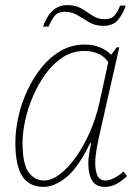

<svg xmlns="http://www.w3.org/2000/svg" viewBox="-20 -720 516 750"><path d="M151 10Q93 10 66.5 -32.5Q40 -75 40 -163Q40 -210 51.5 -262.5Q63 -315 86 -365Q109 -415 142 -456Q175 -497 217.5 -521.5Q260 -546 312 -546Q344 -546 370.5 -535Q397 -524 414 -506L436 -535H446L370 -200Q363 -170 357.5 -138.5Q352 -107 352 -83Q352 -52 361 -33.5Q370 -15 392 -15Q422 -15 463 -50L476 -32Q456 -13 435 -1.5Q414 10 388 10Q325 10 325 -83Q325 -101 328.5 -121.5Q332 -142 336 -161H332Q285 -64 238.5 -27Q192 10 151 10ZM152 -15Q182 -15 214.5 -40Q247 -65 277.5 -108Q308 -151 331.5 -205Q355 -259 368 -317L403 -477Q389 -499 364 -510Q339 -521 310 -521Q264 -521 226.5 -497Q189 -473 159.5 -433Q130 -393 109.5 -345.5Q89 -298 78.5 -250Q68 -202 68 -162Q68 -80 91.5 -47.5Q115 -15 152 -15ZM383 -619Q352 -619 328.5 -633Q305 -647 283 -660.5Q261 -674 234 -674Q204 -674 191 -655Q178 -636 170 -616H148Q154 -634 165.5 -653.5Q177 -673 196 -686.5Q215 -700 242 -700Q276 -700 298.5 -686.5Q321 -673 341.5 -659Q362 -645 388 -645Q416 -645 429 -661.5Q442 -678 449 -698H471Q462 -669 442.5 -644Q423 -619 383 -619Z"/></svg>

Font: Noto Serif Thin
Style: Italic
Weight: 100
Italic angle: -12°
Designer: Monotype Design Team
Foundry: Monotype Imaging Inc.
Version: Version 2.014; ttfautohint (v1.8.4.7-5d5b)